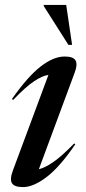

<svg xmlns="http://www.w3.org/2000/svg" viewBox="-20 -752 350 783"><path d="M32.5 -56.5 177.5 -446.5Q153.5 -443.5 119.8 -421.2Q86 -399 33.5 -344.5L28.5 -348Q93.5 -440.5 146 -481Q198.5 -521.5 243.5 -521.5Q279.5 -521.5 288.2 -505.2Q297 -489 285 -457L138.5 -62Q160.5 -66.5 195 -89.5Q229.5 -112.5 282.5 -167L287 -163.5Q223.5 -70.5 169.8 -29.8Q116 11 74 11Q39 11 29 -4.5Q19 -20 32.5 -56.5ZM274 -569H259L158 -728L159 -732H250Z"/></svg>

Font: Newsreader 72pt Medium
Style: Italic
Weight: 500
Italic angle: -17°
Designer: Hugues Gentile
Foundry: Production Type
Version: Version 1.003; ttfautohint (v1.8.3)